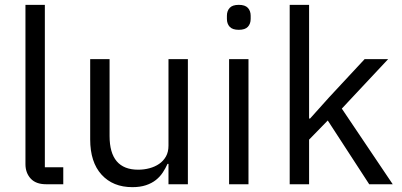

<svg xmlns="http://www.w3.org/2000/svg" viewBox="-20 -760 1657 792"><path d="M170 0Q128 0 106.5 -23.5Q85 -47 85 -83V-740H165V-70H241V0Z M675 -84H671Q663 -66 651.5 -48.5Q640 -31 623 -17.5Q606 -4 582 4Q558 12 526 12Q446 12 399 -39.5Q352 -91 352 -185V-516H432V-199Q432 -60 550 -60Q574 -60 596.5 -66Q619 -72 636.5 -84Q654 -96 664.5 -114.5Q675 -133 675 -159V-516H755V0H675Z M965 -637Q939 -637 927.5 -649.5Q916 -662 916 -682V-695Q916 -715 927.5 -727.5Q939 -740 965 -740Q991 -740 1002.5 -727.5Q1014 -715 1014 -695V-682Q1014 -662 1002.5 -649.5Q991 -637 965 -637ZM925 -516H1005V0H925Z M1175 -740H1255V-271H1259L1338 -359L1484 -516H1581L1390 -312L1600 0H1503L1332 -263L1255 -184V0H1175Z"/></svg>

Font: IBM Plex Sans Thai
Style: Regular
Weight: 400
Designer: Mike Abbink, Paul van der Laan, Pieter van Rosmalen, Ben Mitchell, Mark Frömberg
Foundry: Bold Monday
Version: Version 1.2